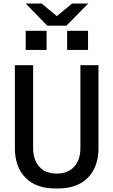

<svg xmlns="http://www.w3.org/2000/svg" viewBox="-20 -1054 640 1084"><path d="M291 10Q184 10 124 -50.5Q64 -111 64 -219V-686H167V-219Q167 -151 202 -112.5Q237 -74 300 -74Q363 -74 398.5 -112.5Q434 -151 434 -219V-686H536V-219Q536 -111 476 -50.5Q416 10 309 10ZM247 -909 125 -1034H215L301 -963L387 -1034H478L355 -909ZM125 -772V-880H243V-772ZM359 -772V-880H477V-772Z"/></svg>

Font: Chivo Mono
Style: Regular
Weight: 400
Monospace: yes
Designer: Hector Gatti
Foundry: Omnibus-Type
Version: Version 1.008; ttfautohint (v1.8.4.7-5d5b)